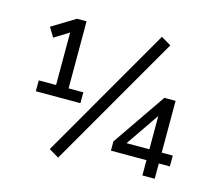

<svg xmlns="http://www.w3.org/2000/svg" viewBox="-107 -856 1106 1007"><g transform="rotate(15 446.5 -352.5)"><path d="M87 -282V-341H181V-626L102 -577L71 -628L197 -705H249V-341H329V-282ZM290 24 236 -8 652 -729 706 -697ZM741 0V-83H548V-133L747 -423H808V-142H868V-83H808V0ZM741 -142V-323L617 -142Z"/></g></svg>

Font: Nunito Sans
Style: Regular
Weight: 400
Designer: Vernon Adams
Foundry: Vernon Adams
Version: Version 3.101; ttfautohint (v1.8.4.7-5d5b);gftools[0.9.27]